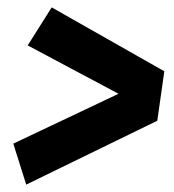

<svg xmlns="http://www.w3.org/2000/svg" viewBox="-20 -593 471 520"><path d="M120 -573 425 -400 406 -266 51 -93 16 -204 301 -339 55 -470Z"/></svg>

Font: Fira Sans Extra Condensed
Style: Bold Italic
Weight: 700
Width: 3
Italic angle: -8°
Designer: Carrois Corporate & Edenspiekermann AG
Foundry: Carrois Corporate GbR & Edenspiekermann AG
Version: Version 4.203